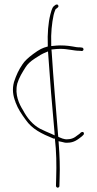

<svg xmlns="http://www.w3.org/2000/svg" viewBox="-20 -680 450 892"><path d="M45 -299C36 -266 40 -236 52 -206V-205C64 -173 80 -150 99 -124C129 -80 173 -59 229 -36H235C242 24 243 85 241 146L240 184C240 187 244 192 248 192C252 192 256 188 256 185L257 147C259 96 257 42 253 -10L252 -24L266 -21C277 -18 285 -16 293 -17H294C324 -17 342 -32 361 -47C368 -53 370 -56 370 -59C370 -65 366 -67 364 -67C357 -67 354 -63 349 -58C337 -51 325 -34 295 -33C277 -31 262 -40 251 -44L250 -51C240 -178 228 -312 220 -440L219 -450L229 -451C238 -452 248 -453 260 -453C297 -453 321 -444 351 -444H352L360 -443C365 -443 368 -447 368 -451C368 -455 364 -459 361 -459H360L352 -460C348 -460 342 -460 335 -461C307 -466 290 -469 259 -469C249 -469 239 -468 229 -467L218 -466V-477C216 -525 221 -572 229 -610C230 -615 235 -631 238 -637C242 -641 258 -648 249 -657C244 -662 244 -658 239 -658C225 -649 222 -644 214 -613C204 -574 200 -523 202 -471V-464C176 -457 164 -451 134 -429C111 -412 94 -396 85 -382C67 -356 56 -332 45 -299ZM60 -290V-291C69 -321 84 -344 99 -368C107 -381 121 -395 143 -409C162 -422 178 -431 191 -436L203 -441L204 -428C212 -309 222 -187 233 -68L234 -51L219 -58C200 -66 184 -73 166 -82C131 -101 106 -132 87 -168C69 -196 48 -241 60 -290Z"/></svg>

Font: Stray Cat
Style: ExLt
Weight: 200
Version: Version 1.0